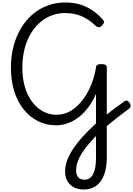

<svg xmlns="http://www.w3.org/2000/svg" viewBox="-20 -1021 1072 1546"><path d="M654 505Q608 505 574.5 487Q541 469 522.5 436.5Q504 404 504 359Q504 312 522.5 265Q541 218 573.5 170.5Q606 123 649.5 75.5Q693 28 743 -18Q778 -49 819 -82.5Q860 -116 901.5 -147Q943 -178 978 -202Q993 -213 1003.5 -210Q1014 -207 1025 -190Q1033 -176 1031.5 -164.5Q1030 -153 1017 -144Q981 -118 937.5 -84.5Q894 -51 851.5 -15.5Q809 20 774 53Q735 92 702 129.5Q669 167 644.5 204Q620 241 606.5 278Q593 315 593 351Q593 387 610 406.5Q627 426 660 426Q706 426 729.5 381Q753 336 753 254V-265Q727 -206 692.5 -159Q658 -112 616.5 -79.5Q575 -47 528 -29.5Q481 -12 431 -12Q353 -12 286 -45.5Q219 -79 170 -140.5Q121 -202 94.5 -287Q68 -372 68 -476Q68 -552 82.5 -620.5Q97 -689 124.5 -747.5Q152 -806 191 -853Q230 -900 279 -933Q328 -966 385 -983.5Q442 -1001 506 -1001Q567 -1001 619 -986.5Q671 -972 717.5 -942Q764 -912 807 -864Q817 -854 817 -843Q817 -832 802 -816Q787 -801 774.5 -802Q762 -803 751 -812Q711 -851 670 -874Q629 -897 588.5 -906.5Q548 -916 505 -916Q455 -916 410 -901.5Q365 -887 326.5 -859.5Q288 -832 257 -793Q226 -754 204.5 -705.5Q183 -657 171.5 -599Q160 -541 160 -477Q160 -392 180 -322.5Q200 -253 237.5 -202.5Q275 -152 325 -124.5Q375 -97 435 -97Q501 -97 555 -131.5Q609 -166 650 -222Q691 -278 717 -345.5Q743 -413 753 -478Q753 -492 764 -498.5Q775 -505 797 -505Q840 -505 840 -478V245Q840 328 818.5 386Q797 444 755.5 474.5Q714 505 654 505Z"/></svg>

Font: Playwrite PL
Style: Regular
Weight: 400
Designer: Veronika Burian, José Scaglione
Foundry: TypeTogether
Version: Version 1.002